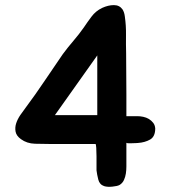

<svg xmlns="http://www.w3.org/2000/svg" viewBox="-20 -649 668 752"><path d="M460 -612Q467 -601 469 -584Q474 -549 473.5 -512.5Q473 -476 474 -441Q474 -400 474.5 -360Q475 -320 475 -279V-194H518Q529 -194 541 -191.5Q553 -189 563 -183Q573 -177 580 -168Q587 -159 588 -146Q588 -114 568 -102.5Q548 -91 520 -89Q518 -89 511.5 -88.5Q505 -88 497 -88Q489 -88 482.5 -88Q476 -88 475 -90V-22Q475 -11 475 3Q475 17 473 30.5Q471 44 465.5 56Q460 68 449 75Q444 78 436.5 79.5Q429 81 420 82Q411 83 402.5 82.5Q394 82 388 80Q370 74 365 54.5Q360 35 358 18Q358 15 358 -1.5Q358 -18 358 -36.5Q358 -55 357 -70Q356 -85 354 -85H178Q149 -85 117 -86Q85 -87 62 -104Q44 -117 41 -133.5Q38 -150 43.5 -166.5Q49 -183 60 -199Q71 -215 81 -228Q119 -279 154.5 -332Q190 -385 226 -437Q246 -464 267.5 -489Q289 -514 308 -541Q322 -562 338.5 -584Q355 -606 380 -618Q404 -629 426 -629Q448 -629 460 -612ZM361 -432 195 -198H361Z"/></svg>

Font: BM JUA
Style: Regular
Weight: 400
Designer: BONGJIN KIM, JAEHYUN KEUM, JUHEE TAE
Foundry: WOOWA BROTHERS Corporation.
Version: Version 1.100